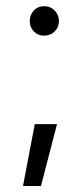

<svg xmlns="http://www.w3.org/2000/svg" viewBox="-20 -499 270 636"><path d="M126.5 -380.9Q105.5 -380.9 92 -394.8Q78.6 -408.7 78.6 -429.2Q78.6 -449.7 92 -464.1Q105.5 -478.5 126.5 -478.5Q147 -478.5 161.1 -464.1Q175.3 -449.7 175.3 -429.2Q175.3 -408.7 161.1 -394.8Q147 -380.9 126.5 -380.9ZM115.7 117.2H56.2L95.2 -87.9H168.9Z"/></svg>

Font: Kumbh Sans
Style: Regular
Weight: 400
Version: Version 1.005